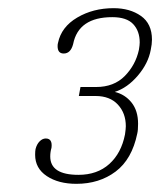

<svg xmlns="http://www.w3.org/2000/svg" viewBox="-20 -730 392 470"><path d="M66 -351Q66 -360 67 -365Q70 -377 77 -384Q84 -391 92 -391Q109 -391 106 -368Q103 -358 103 -347Q103 -302 172 -302Q218 -302 247.5 -328.5Q277 -355 286 -401Q288 -415 288 -421Q288 -453 268.5 -474Q249 -495 214 -495H173L177 -517H215Q259 -517 285.5 -544Q312 -571 320 -608Q322 -620 322 -626Q322 -654 306 -671Q290 -688 255 -688Q172 -688 159 -622Q153 -599 136 -599Q121 -599 121 -617Q121 -622 122 -625Q130 -664 169 -687Q208 -710 258 -710Q298 -710 325 -691Q352 -672 352 -633Q352 -622 349 -608Q343 -575 317.5 -545Q292 -515 261 -505Q286 -499 302 -479Q318 -459 318 -427Q318 -411 316 -403Q303 -340 263 -310Q223 -280 167 -280Q123 -280 94.5 -299Q66 -318 66 -351Z"/></svg>

Font: Taviraj Thin
Style: Italic
Weight: 250
Italic angle: -12°
Designer: Katatrad Team
Foundry: CadsonDemak
Version: Version 1.001